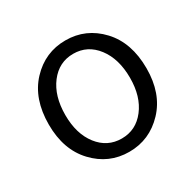

<svg xmlns="http://www.w3.org/2000/svg" viewBox="-128 -694 859 846"><g transform="rotate(-30 301.0 -271.0)"><path d="M52.7 -268.6Q52.7 -399.4 125 -476.6Q197.3 -553.7 301.3 -553.7Q405.3 -553.7 477.5 -476.6Q549.8 -399.4 549.8 -268.6Q549.8 -140.6 477.1 -64Q404.3 12.7 300.8 12.7Q197.3 12.7 125 -64Q52.7 -140.6 52.7 -268.6ZM465.8 -268.6Q465.8 -365.2 419.9 -425.3Q374 -485.4 301.3 -485.4Q228.5 -485.4 182.6 -425.3Q136.7 -365.2 136.7 -268.6Q136.7 -172.9 182.6 -113.8Q228.5 -54.7 301.3 -54.7Q374 -54.7 419.9 -114.3Q465.8 -173.8 465.8 -268.6Z"/></g></svg>

Font: Gen Jyuu Gothic P Normal
Style: Regular
Weight: 300
Designer: [Source Han Sans]
Ryoko NISHIZUKA  (kana & ideographs); Paul D. Hunt (Latin, Greek & Cyrillic); Wenlong ZHANG  (bopomofo
Version: Version 1.002.20150607